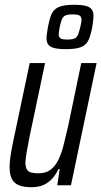

<svg xmlns="http://www.w3.org/2000/svg" viewBox="-20 -773 423 801"><path d="M111 8Q78 8 58 -0.5Q38 -9 29 -27.5Q20 -46 20 -76Q20 -96 24 -123Q28 -150 35 -183L104 -510H168L104 -206Q96 -167 91.5 -140Q87 -113 86 -96Q86 -77 91.5 -67Q97 -57 109.5 -53.5Q122 -50 141 -50Q171 -50 191 -65Q211 -80 224 -107Q237 -134 246 -170.5Q255 -207 265 -250L319 -510H383L276 0H219L229 -68H224Q214 -46 199 -29Q184 -12 163 -2Q142 8 111 8ZM255 -568Q224 -568 206.5 -572.5Q189 -577 181.5 -587Q174 -597 174 -614Q174 -623 176 -634.5Q178 -646 180 -660Q185 -686 191 -704Q197 -722 208 -732.5Q219 -743 238.5 -748Q258 -753 289 -753Q320 -753 337.5 -748.5Q355 -744 362.5 -734Q370 -724 370 -708Q370 -699 368.5 -687Q367 -675 365 -660Q360 -634 353.5 -616Q347 -598 336.5 -588Q326 -578 307 -573Q288 -568 255 -568ZM261 -608Q281 -608 291 -612.5Q301 -617 305.5 -628.5Q310 -640 315 -660Q317 -669 318.5 -676.5Q320 -684 320 -690Q320 -703 312 -708Q304 -713 283 -713Q263 -713 253 -708.5Q243 -704 238.5 -693Q234 -682 229 -660Q228 -651 226.5 -643.5Q225 -636 225 -630Q225 -617 233 -612.5Q241 -608 261 -608Z"/></svg>

Font: Saira ExtraCondensed
Style: Italic
Weight: 400
Width: 2
Italic angle: -12°
Designer: Hector Gatti with collaboration of the Omnibus-Type team
Foundry: Omnibus-Type
Version: Version 1.101